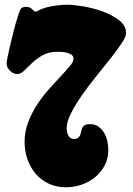

<svg xmlns="http://www.w3.org/2000/svg" viewBox="-20 -774 561 812"><path d="M266 -754Q290 -754 332 -747Q374 -740 414 -725.5Q454 -711 483.5 -688.5Q513 -666 513 -634Q513 -619 494.5 -591Q476 -563 448 -527.5Q420 -492 387.5 -452Q355 -412 327 -372Q299 -332 280.5 -295.5Q262 -259 262 -231Q262 -214 269.5 -200Q277 -186 296 -186Q299 -186 302 -187Q305 -188 307 -189Q318 -196 320.5 -206.5Q323 -217 325.5 -226.5Q328 -236 335 -242.5Q342 -249 361 -249Q382 -249 396.5 -238.5Q411 -228 420.5 -212Q430 -196 434 -176.5Q438 -157 438 -140Q438 -103 422.5 -74Q407 -45 382 -24.5Q357 -4 325 7Q293 18 259 18Q218 18 185.5 2.5Q153 -13 130.5 -39.5Q108 -66 96 -101Q84 -136 84 -174Q84 -218 99.5 -258Q115 -298 138 -333Q161 -368 187.5 -397.5Q214 -427 237 -451.5Q260 -476 275.5 -494.5Q291 -513 291 -526Q291 -536 283 -542Q275 -548 264 -551Q253 -554 241.5 -554.5Q230 -555 223 -555Q186 -555 160.5 -540.5Q135 -526 116 -508Q97 -490 82.5 -475.5Q68 -461 53 -461Q36 -461 22 -475Q8 -489 8 -506Q8 -512 11.5 -530.5Q15 -549 21 -573.5Q27 -598 33.5 -625.5Q40 -653 47 -677Q54 -701 59.5 -717.5Q65 -734 68 -737Q72 -742 78 -743.5Q84 -745 90 -745Q100 -745 106 -742Q112 -739 116 -735Q120 -731 123 -728Q126 -725 131 -725H134Q161 -741 198 -747.5Q235 -754 266 -754Z"/></svg>

Font: r_Neptun CAT
Style: Regular
Weight: 400
Foundry: Peter Wiegel, CAT-Fonts
Version: Version 1.000;June 8, 2024;FontCreator 14.0.0.2814 32-bit